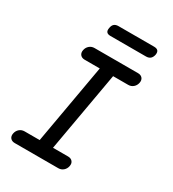

<svg xmlns="http://www.w3.org/2000/svg" viewBox="-216 -1031 1032 1147"><g transform="rotate(30 300.0 -457.5)"><path d="M282 -90H386Q406 -90 416.5 -77.5Q427 -65 423 -45Q419 -25 404.5 -12.5Q390 0 370 0H70Q50 0 39.5 -12.5Q29 -25 33 -45Q37 -65 51.5 -77.5Q66 -90 86 -90H190L287 -640H183Q163 -640 152.5 -652.5Q142 -665 146 -685Q150 -705 164.5 -717.5Q179 -730 199 -730H499Q519 -730 529.5 -717.5Q540 -705 536 -685Q532 -665 517.5 -652.5Q503 -640 483 -640H379ZM245 -840Q226 -840 218.5 -849.5Q211 -859 215 -878Q218 -897 228.5 -906Q239 -915 258 -915H503Q522 -915 530 -906Q538 -897 535 -878Q531 -859 520 -849.5Q509 -840 490 -840Z"/></g></svg>

Font: Maple Mono Normal NL
Style: Italic
Weight: 400
Italic angle: -10°
Monospace: yes
Designer: subframe7536
Version: Version 7.000